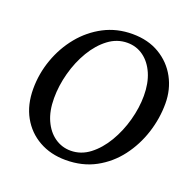

<svg xmlns="http://www.w3.org/2000/svg" viewBox="-124 -813 959 955"><g transform="rotate(20 355.0 -335.5)"><path d="M690.9 -417Q690.9 -337.9 666 -261Q641.1 -184.1 593.5 -121.3Q545.9 -58.6 477.1 -21.2Q408.2 16.1 319.8 16.1Q240.2 16.1 178.7 -18.6Q117.2 -53.2 82.5 -115.7Q47.9 -178.2 47.9 -262.2Q47.9 -342.8 75 -418.7Q102.1 -494.6 151.6 -555.2Q201.2 -615.7 269.3 -651.4Q337.4 -687 419.9 -687Q502.9 -687 563.7 -650.6Q624.5 -614.3 657.7 -553Q690.9 -491.7 690.9 -417ZM577.1 -417Q577.1 -483.4 555.7 -533Q534.2 -582.5 496.6 -609.9Q459 -637.2 411.1 -637.2Q356.4 -637.2 310.8 -602.8Q265.1 -568.4 231.4 -512Q197.8 -455.6 179.4 -387.9Q161.1 -320.3 161.1 -253.9Q161.1 -186.5 183.1 -137.7Q205.1 -88.9 242.9 -62.5Q280.8 -36.1 327.1 -36.1Q381.8 -36.1 427.5 -71Q473.1 -106 506.8 -162.8Q540.5 -219.7 558.8 -286.6Q577.1 -353.5 577.1 -417Z"/></g></svg>

Font: Charis
Style: Italic
Weight: 400
Italic angle: -11°
Designer: Walt Agee, Miriam Martin, Annie Olsen, Victor Gaultney, Lorna Priest, Alan Ward, Bob Hallissy, Martin Hosken, Sharon Cor
Foundry: SIL Global
Version: Version 7.000